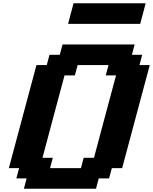

<svg xmlns="http://www.w3.org/2000/svg" viewBox="-20 -1145 929 1165"><path d="M125 0H562.5L579.1 -62.5H641.6L658.7 -125H721.2Q749 -229.5 804.9 -437.7Q860.8 -646 888.7 -750H826.2L842.8 -812.5H780.3L796.9 -875H359.4L342.8 -812.5H280.3L263.7 -750H201.2Q173.3 -646 117.4 -437.5Q61.5 -229 33.7 -125H96.2L79.1 -62.5H141.6ZM471.2 -125H283.7L300.3 -187.5H237.8Q259.8 -270.5 304.4 -437.3Q349.1 -604 371.6 -687.5H434.1L451.2 -750H638.7L621.6 -687.5H684.1Q661.6 -604 616.9 -437.3Q572.3 -270.5 550.3 -187.5H487.8ZM393.1 -1000H830.6Q836.4 -1020.5 847.4 -1062.5Q858.4 -1104.5 863.8 -1125H426.3Q420.4 -1104 409.4 -1062.3Q398.4 -1020.5 393.1 -1000Z"/></svg>

Font: Faithful 32x
Style: SemiboldOblique
Weight: 400
Foundry: Faithful Resource Pack
Version: Version 1.0; January 27, 2023